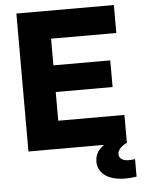

<svg xmlns="http://www.w3.org/2000/svg" viewBox="-61 -788 773 1026"><g transform="rotate(-5 325.5 -275.5)"><path d="M570 189C604 189 630 184 630 184V90C630 90 613 93 597 93C559 93 544 76 544 57C544 19 594 0 594 0V-150H239V-304H544V-447H239V-590H589V-740H66V0H472C446 17 423 44 423 86C423 141 467 189 570 189Z"/></g></svg>

Font: Be Vietnam Pro ExtraBold
Style: Regular
Weight: 800
Designer: Lam Bao, Tony Le, Vietanh Nguyen
Foundry: Yellow Type Foundry
Version: Version 1.002